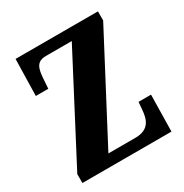

<svg xmlns="http://www.w3.org/2000/svg" viewBox="-166 -844 932 973"><g transform="rotate(-30 300.5 -357.0)"><path d="M38 0H559L563 -214H490L486 -169C482 -117 467 -64 385 -64H227L541 -661V-714H59L54 -500H127L131 -557C135 -614 144 -650 200 -650H351L38 -52Z"/></g></svg>

Font: Noto Serif Devanagari ExtraCondensed Black
Style: Regular
Weight: 900
Width: 2
Designer: Universal Thirst, Indian Type Foundry and the Monotype Design Team
Foundry: Monotype Imaging Inc.
Version: Version 2.004